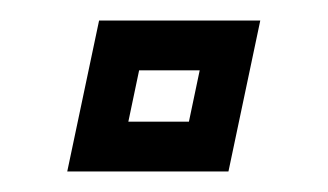

<svg xmlns="http://www.w3.org/2000/svg" viewBox="-20 -461 319 187"><path d="M45.5 -294 76.5 -441H233.5L202.5 -294ZM105 -342.5H164L174.5 -392.5H115.5Z"/></svg>

Font: Tourney Expanded Medium
Style: Italic
Weight: 500
Width: 7
Italic angle: -12°
Designer: Tyler Finck
Foundry: Etcetera Type Co
Version: Version 1.010; ttfautohint (v1.8.3)